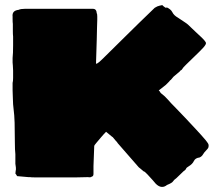

<svg xmlns="http://www.w3.org/2000/svg" viewBox="-20 -695 848 762"><path d="M550 -15 537 -26Q529 -32 529 -33L447 -127Q446 -129 444.5 -131Q443 -133 438 -138Q434 -142 431 -146.5Q428 -151 424 -153L401 -172Q392 -163 381 -150Q370 -137 362 -127.5Q354 -118 354 -116L351 -36V-5Q351 5 344 6Q340 10 329 8Q302 9 283 9Q264 9 251 9H119Q104 9 99 8H93L48 4L43 -4Q40 -4 42 -15Q44 -23 43 -30.5Q42 -38 41 -45V-83Q40 -92 39.5 -103Q39 -114 39 -129L38 -208Q38 -230 32 -281L31 -307Q30 -324 30 -336Q30 -348 30 -356V-366Q32 -373 32 -385.5Q32 -398 32 -415L31 -435Q31 -438 30.5 -441Q30 -444 30 -447V-465Q31 -474 31.5 -486Q32 -498 32 -515V-550Q31 -558 31 -571Q31 -584 31 -600Q30 -606 30 -620V-629Q27 -653 54 -656Q62 -660 78 -660H349Q363 -660 364 -642Q366 -640 366 -629V-616Q366 -603 365 -583.5Q364 -564 364 -539L361 -442Q366 -442 374.5 -449.5Q383 -457 390 -464Q397 -471 396 -470L472 -545Q498 -571 532 -604Q566 -637 594 -664Q605 -671 613.5 -672.5Q622 -674 625 -675Q623 -675 628.5 -670.5Q634 -666 639 -663.5Q644 -661 639 -667Q658 -659 664 -646.5Q670 -634 686 -625Q700 -615 713 -607Q726 -599 739 -585Q746 -578 758 -567Q770 -556 781 -545.5Q792 -535 796 -528L797 -526Q800 -520 785.5 -504.5Q771 -489 754 -473L719 -439Q707 -428 701 -418Q700 -418 699.5 -417Q699 -416 698 -416Q696 -416 694 -412L668 -390L658 -378Q656 -378 651 -371L638 -358L610 -336Q614 -333 615 -330.5Q616 -328 619 -325Q636 -312 646 -300Q656 -288 678 -266Q694 -250 715 -227.5Q736 -205 757.5 -182Q779 -159 796 -139Q801 -132 804.5 -127.5Q808 -123 808 -118Q808 -112 806.5 -108.5Q805 -105 799 -99Q790 -90 785.5 -82Q781 -74 772 -70Q755 -68 749.5 -56Q744 -44 729 -35Q720 -30 718.5 -25.5Q717 -21 708 -15L680 12Q670 19 666.5 25Q663 31 643 39Q621 57 598 34Q597 32 586.5 20.5Q576 9 565 -3Q554 -15 550 -15Z"/></svg>

Font: Sigmar
Style: Regular
Weight: 400
Designer: Vernon Adams
Foundry: Vernon Adams
Version: Version 1.000; ttfautohint (v1.8.4.7-5d5b);gftools[0.9.24]